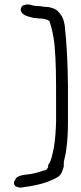

<svg xmlns="http://www.w3.org/2000/svg" viewBox="-20 -715 370 873"><path d="M49 104C39 112 43 133 58 135C62 136 67 138 71 138C74 138 78 138 81 137C130 131 178 121 217 103C232 96 248 90 256 77C264 66 265 56 270 42V21C274 2 280 -18 282 -41C287 -76 289 -118 289 -158V-323C288 -420 284 -514 274 -602C269 -630 260 -647 244 -663C234 -675 218 -679 200 -683C189 -683 171 -685 162 -687C156 -687 151 -688 144 -688C130 -688 119 -695 106 -695C101 -695 96 -694 92 -692C81 -692 74 -681 74 -670C78 -645 108 -640 131 -634C133 -634 136 -633 138 -633C144 -633 150 -632 157 -631C175 -631 193 -628 205 -619C216 -585 224 -551 228 -509C235 -433 235 -353 235 -271V-164C234 -121 231 -81 225 -44C218 -14 215 14 199 35V45C194 53 192 60 179 60C159 67 143 72 121 76C96 80 54 80 49 104Z"/></svg>

Font: Scribbler
Style: Regular
Weight: 400
Designer: Mew Too
Foundry: Cannot Into Space Fonts
Version: Version 1.001